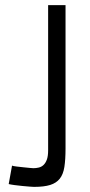

<svg xmlns="http://www.w3.org/2000/svg" viewBox="-20 -720 352 750"><path d="M236 -140Q236 -97 231.5 -68Q227 -39 213.5 -22Q200 -5 176 2.5Q152 10 113 10Q109 10 96 9Q83 8 67.5 6.5Q52 5 37 3Q22 1 14 -1L27 -73Q32 -71 45 -69.5Q58 -68 72 -66.5Q86 -65 97 -64Q108 -63 110 -63Q121 -63 131.5 -65.5Q142 -68 150 -75.5Q158 -83 163 -96.5Q168 -110 168 -133V-700H236V-140Z"/></svg>

Font: Marvel
Style: Bold
Weight: 700
Designer: Carolina Trebol
Foundry: Carolina Trebol
Version: Version 1.001